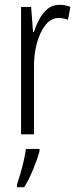

<svg xmlns="http://www.w3.org/2000/svg" viewBox="-20 -561 323 802"><path d="M229 -541Q239 -541 251 -539Q263 -537 274 -532L264 -478Q257 -481 246.5 -483.5Q236 -486 226 -486Q193 -486 169.5 -456Q146 -426 133.5 -378.5Q121 -331 122 -279V0H68V-532H110L118 -427H121Q131 -456 145 -482Q159 -508 179.5 -524.5Q200 -541 229 -541ZM145 71Q135 107 118 148Q101 189 81 221H51V210Q57 192 65 164.5Q73 137 79.5 109Q86 81 88 61H145Z"/></svg>

Font: Noto Sans Sinhala ExtraCondensed Light
Style: Regular
Weight: 300
Width: 2
Designer: Jelle Bosma - Monotype Design Team
Foundry: Monotype Imaging Inc.
Version: Version 2.006; ttfautohint (v1.8.4.7-5d5b)